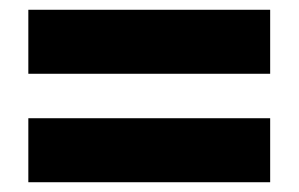

<svg xmlns="http://www.w3.org/2000/svg" viewBox="-20 -522 612 393"><path d="M38 -371V-502H533V-371ZM38 -149V-280H533V-149Z"/></svg>

Font: Noto Sans Telugu Black
Style: Regular
Weight: 900
Designer: Jelle Bosma - Monotype Design Team
Foundry: Monotype Imaging Inc.
Version: Version 2.005; ttfautohint (v1.8.4.7-5d5b)